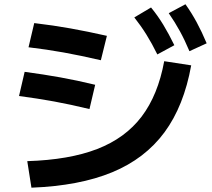

<svg xmlns="http://www.w3.org/2000/svg" viewBox="-20 -838 978 885"><path d="M736.9 -555.9 861.3 -536.8Q827.7 -349.5 738.1 -228.1Q648.4 -106.6 497.2 -44Q345.9 18.6 124.9 27.1L105.7 -95.2Q299 -101.2 428.1 -151.2Q557.3 -201.2 632.8 -300.6Q708.3 -400 736.9 -555.9ZM67.7 -395.5 93.6 -506.9Q181.5 -495.1 257.6 -481.4Q333.7 -467.8 418.7 -447.2L392.4 -335.3Q305.8 -356.3 229.4 -370.3Q153.1 -384.2 67.7 -395.5ZM111.5 -620.1 137.8 -731.6Q226.7 -721.1 305.6 -706.9Q384.5 -692.8 472.7 -672.8L444.9 -560.4Q351.8 -581.9 273.6 -596.1Q195.3 -610.2 111.5 -620.1ZM599.1 -757.7 676.2 -803.5Q707 -766 732.5 -724.1Q757.9 -682.1 783.6 -629.6L705.2 -587.1Q680.3 -637.7 655.2 -678Q630.2 -718.3 599.1 -757.7ZM757.8 -777.2 834.8 -818.4Q863.7 -777.8 886.9 -734.7Q910.2 -691.7 932.6 -638.4L853.2 -602Q831.8 -653 809.1 -694.4Q786.4 -735.8 757.8 -777.2Z"/></svg>

Font: WEMIX Pretendard Variable
Style: Regular
Weight: 400
Designer: Base glyphs from Inter by Rasmus Andersson; Hangeul glyphs from Noto Sans CJK(Source Han Sans) by Jang Soo-young and Kan
Foundry: Kil Hyung-jin
Version: Version 1.000;Glyphs 3.2 (3208)